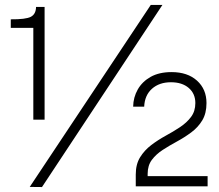

<svg xmlns="http://www.w3.org/2000/svg" viewBox="-20 -751 886 775"><path d="M114.5 -268V-638.5H23.5V-673Q84 -672.5 104.5 -683.2Q125 -694 125.5 -723H160V-268ZM635.5 -731 149.5 4 100 3.5 588.5 -731ZM528 1V-31V-46.5Q528 -88 545.5 -116.2Q563 -144.5 590.2 -165.2Q617.5 -186 648.2 -202.8Q679 -219.5 706.2 -237.5Q733.5 -255.5 751 -278.8Q768.5 -302 768.5 -335Q768.5 -373 741.8 -396Q715 -419 670 -419Q623 -419 593.5 -392.8Q564 -366.5 562 -320.5H517.5Q518 -358 536 -389.8Q554 -421.5 588.2 -440.8Q622.5 -460 672.5 -460Q737 -460 775.2 -425.5Q813.5 -391 813.5 -335Q813.5 -293.5 796.5 -265.2Q779.5 -237 752.2 -216.8Q725 -196.5 694.5 -180Q664 -163.5 637 -146Q610 -128.5 593 -105.8Q576 -83 576 -49.5V-40H818V1Z"/></svg>

Font: Public Sans Thin ExtraLight
Style: Regular
Weight: 250
Version: Version 1.007